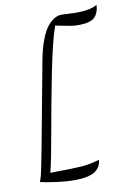

<svg xmlns="http://www.w3.org/2000/svg" viewBox="-90 -776 625 918"><g transform="rotate(-10 222.5 -316.5)"><path d="M328.1 11.2Q324.2 49.8 293.2 68.4Q262.2 86.9 198.2 86.9Q156.2 86.9 107.9 80.3Q59.6 73.7 30.8 66.9Q36.1 57.6 42.2 32.7Q48.3 7.8 71.5 -114Q94.7 -235.8 143.1 -498Q153.8 -558.1 170.2 -600.8Q186.5 -643.6 204.6 -664.6Q222.7 -685.5 239.3 -694.3Q255.9 -703.1 272.9 -703.1Q280.3 -703.1 305.2 -701.7Q330.1 -700.2 345.2 -700.2Q410.2 -700.2 444.8 -720.2Q443.8 -698.7 437.5 -683.8Q431.2 -668.9 422.1 -660.4Q413.1 -651.9 398.7 -647.2Q384.3 -642.6 371.3 -641.4Q358.4 -640.1 339.8 -640.1Q324.2 -640.1 306.6 -642.8Q289.1 -645.5 266.8 -650.4Q244.6 -655.3 232.9 -657.2Q207.5 -584.5 178.5 -437.7Q149.4 -291 124.8 -150.9Q100.1 -10.7 87.9 32.2Q201.2 31.2 241.7 28.1Q282.2 24.9 328.1 11.2Z"/></g></svg>

Font: Dancing Script OT
Style: Regular
Weight: 400
Foundry: Pablo Impallari. www.impallari.com
Version: Version 1.000